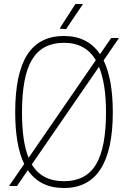

<svg xmlns="http://www.w3.org/2000/svg" viewBox="-20 -930 639 960"><path d="M101 -110Q56 -203 56 -369Q56 -562 116 -656Q176 -750 300 -750Q419 -750 480 -659L536 -740H575L498 -628Q544 -533 544 -369Q544 10 300 10Q180 10 119 -79L65 0H25ZM90 -369Q90 -295 98 -239Q106 -183 123 -141L459 -629Q408 -716 300 -716Q191 -716 140.5 -632.5Q90 -549 90 -369ZM300 -24Q409 -24 459.5 -107Q510 -190 510 -369Q510 -511 475 -596L139 -108Q189 -24 300 -24ZM278 -787 357 -910H395L310 -784Z"/></svg>

Font: Encode Sans Compressed
Style: Thin
Weight: 100
Designer: Pablo Impallari, Andres Torresi
Foundry: Pablo Impallari, Andres Torresi
Version: Version 1.000; ttfautohint (v1.00) -l 8 -r 50 -G 200 -x 14 -